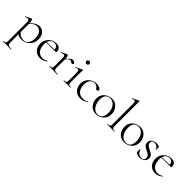

<svg xmlns="http://www.w3.org/2000/svg" viewBox="189 -1987 3525 3525"><g transform="rotate(45 1951.5 -225.0)"><path d="M33 275Q30 275 30 269Q30 263 33 263Q74 263 86 250Q98 237 98 194V-278Q98 -314 90 -330.5Q82 -347 61 -347Q51 -347 37 -343.5Q23 -340 6 -332Q2 -331 -0.5 -336Q-3 -341 1 -343L104 -392Q108 -394 112 -394Q126 -394 135.5 -371.5Q145 -349 145 -305V194Q145 222 152.5 237Q160 252 182.5 257.5Q205 263 248 263Q250 263 250 269Q250 275 248 275Q222 275 190 274Q158 273 123 273Q98 273 74 274Q50 275 33 275ZM256 13Q218 13 188.5 3Q159 -7 124 -35L133 -88Q162 -53 197 -30Q232 -7 289 -7Q342 -7 378.5 -54Q415 -101 415 -184Q415 -273 376.5 -319.5Q338 -366 282 -366Q236 -366 201 -340Q166 -314 133 -278L125 -285Q176 -344 223 -371.5Q270 -399 318 -399Q359 -399 393.5 -377.5Q428 -356 449 -315Q470 -274 470 -215Q470 -155 449 -112Q428 -69 394.5 -41.5Q361 -14 324.5 -0.5Q288 13 256 13Z M731 12Q670 12 629 -15.5Q588 -43 567.5 -87Q547 -131 547 -180Q547 -241 575 -289.5Q603 -338 651 -366.5Q699 -395 759 -395Q812 -395 840.5 -368.5Q869 -342 869 -296Q869 -285 867 -279.5Q865 -274 857 -274H808Q813 -324 789.5 -349.5Q766 -375 725 -375Q666 -375 635 -333Q604 -291 604 -218Q604 -161 622.5 -116.5Q641 -72 677 -46Q713 -20 763 -20Q789 -20 816 -28Q843 -36 867 -54Q869 -56 872.5 -51.5Q876 -47 874 -44Q839 -14 803.5 -1Q768 12 731 12ZM591 -273 590 -284 820 -289V-274Z M1054 -271 1050 -281Q1087 -327 1110.5 -351.5Q1134 -376 1151 -385.5Q1168 -395 1184 -395Q1205 -395 1225 -384Q1245 -373 1245 -357Q1245 -347 1237.5 -339Q1230 -331 1216 -331Q1204 -331 1195.5 -338Q1187 -345 1177 -351.5Q1167 -358 1150 -358Q1141 -358 1130.5 -352.5Q1120 -347 1102.5 -328.5Q1085 -310 1054 -271ZM961 0Q958 0 958 -6Q958 -12 961 -12Q1002 -12 1014 -25Q1026 -38 1026 -81V-281Q1026 -315 1018 -330.5Q1010 -346 990 -346Q980 -346 966 -342Q952 -338 934 -331Q930 -330 927.5 -335Q925 -340 929 -342L1040 -394Q1042 -395 1045 -395Q1052 -395 1062.5 -374.5Q1073 -354 1073 -315V-81Q1073 -52 1080 -37Q1087 -22 1108.5 -17Q1130 -12 1173 -12Q1176 -12 1176 -6Q1176 0 1173 0Q1149 0 1117 -1Q1085 -2 1050 -2Q1025 -2 1001.5 -1Q978 0 961 0Z M1332 0Q1330 0 1330 -6Q1330 -12 1332 -12Q1373 -12 1385.5 -25Q1398 -38 1398 -81V-270Q1398 -306 1391 -322.5Q1384 -339 1365 -339Q1356 -339 1344.5 -335.5Q1333 -332 1317 -324Q1313 -323 1310.5 -328.5Q1308 -334 1312 -336L1436 -394Q1439 -395 1440 -395Q1442 -395 1444.5 -393Q1447 -391 1447 -388Q1447 -381 1446 -349.5Q1445 -318 1445 -271V-81Q1445 -38 1456.5 -25Q1468 -12 1510 -12Q1513 -12 1513 -6Q1513 0 1510 0Q1493 0 1470 -1Q1447 -2 1421 -2Q1396 -2 1373 -1Q1350 0 1332 0ZM1413 -516Q1394 -516 1383.5 -526Q1373 -536 1373 -554Q1373 -572 1383.5 -582Q1394 -592 1413 -592Q1431 -592 1441 -582Q1451 -572 1451 -554Q1451 -516 1413 -516Z M1780 12Q1712 12 1669.5 -17.5Q1627 -47 1607 -92.5Q1587 -138 1587 -185Q1587 -235 1606 -274Q1625 -313 1656.5 -340Q1688 -367 1726 -381Q1764 -395 1801 -395Q1829 -395 1855 -387.5Q1881 -380 1898 -367Q1915 -354 1915 -338Q1915 -326 1907.5 -317.5Q1900 -309 1886 -309Q1872 -309 1862 -318Q1852 -327 1846 -337Q1834 -354 1817.5 -364.5Q1801 -375 1769 -375Q1708 -375 1676 -330.5Q1644 -286 1644 -214Q1644 -163 1662 -118.5Q1680 -74 1717.5 -46.5Q1755 -19 1815 -19Q1841 -19 1868.5 -26.5Q1896 -34 1918 -54Q1921 -56 1924.5 -52Q1928 -48 1925 -46Q1891 -15 1856 -1.5Q1821 12 1780 12Z M2181 13Q2122 13 2078.5 -16Q2035 -45 2011.5 -93.5Q1988 -142 1988 -198Q1988 -250 2007 -288Q2026 -326 2057.5 -350.5Q2089 -375 2126 -387Q2163 -399 2199 -399Q2259 -399 2302 -369Q2345 -339 2368 -292Q2391 -245 2391 -193Q2391 -129 2362 -83Q2333 -37 2285.5 -12Q2238 13 2181 13ZM2209 -5Q2265 -5 2299 -42.5Q2333 -80 2333 -167Q2333 -228 2312 -276Q2291 -324 2253.5 -352Q2216 -380 2166 -380Q2109 -380 2077 -340.5Q2045 -301 2045 -227Q2045 -168 2065.5 -117Q2086 -66 2123 -35.5Q2160 -5 2209 -5Z M2469 0Q2466 0 2466 -6Q2466 -12 2469 -12Q2510 -12 2522 -25Q2534 -38 2534 -81V-600Q2534 -636 2527 -652.5Q2520 -669 2502 -669Q2486 -669 2454 -654Q2450 -652 2447.5 -658Q2445 -664 2449 -665L2572 -724Q2574 -725 2577 -725Q2579 -725 2581.5 -723Q2584 -721 2584 -718V-81Q2584 -39 2595.5 -25.5Q2607 -12 2649 -12Q2652 -12 2652 -6Q2652 0 2649 0Q2632 0 2608.5 -1Q2585 -2 2559 -2Q2534 -2 2510 -1Q2486 0 2469 0Z M2914 13Q2855 13 2811.5 -16Q2768 -45 2744.5 -93.5Q2721 -142 2721 -198Q2721 -250 2740 -288Q2759 -326 2790.5 -350.5Q2822 -375 2859 -387Q2896 -399 2932 -399Q2992 -399 3035 -369Q3078 -339 3101 -292Q3124 -245 3124 -193Q3124 -129 3095 -83Q3066 -37 3018.5 -12Q2971 13 2914 13ZM2942 -5Q2998 -5 3032 -42.5Q3066 -80 3066 -167Q3066 -228 3045 -276Q3024 -324 2986.5 -352Q2949 -380 2899 -380Q2842 -380 2810 -340.5Q2778 -301 2778 -227Q2778 -168 2798.5 -117Q2819 -66 2856 -35.5Q2893 -5 2942 -5Z M3257 -322Q3257 -295 3270.5 -276.5Q3284 -258 3305.5 -245.5Q3327 -233 3350 -221Q3376 -209 3399 -194.5Q3422 -180 3437 -160Q3452 -140 3452 -108Q3452 -76 3436 -49Q3420 -22 3388.5 -5.5Q3357 11 3312 11Q3288 11 3265 4.5Q3242 -2 3218 -20Q3216 -22 3214 -25Q3212 -28 3212 -32L3210 -104Q3210 -107 3215.5 -107.5Q3221 -108 3222 -105Q3235 -71 3252.5 -49.5Q3270 -28 3292 -18Q3314 -8 3341 -8Q3376 -8 3394.5 -24.5Q3413 -41 3411 -74Q3410 -103 3396 -121Q3382 -139 3361 -151Q3340 -163 3317 -174Q3292 -186 3269.5 -199.5Q3247 -213 3232.5 -234Q3218 -255 3218 -288Q3218 -326 3238 -350.5Q3258 -375 3288.5 -387Q3319 -399 3352 -399Q3370 -399 3388 -395.5Q3406 -392 3423 -384Q3432 -380 3432 -373Q3432 -358 3431 -341Q3430 -324 3430 -304Q3430 -302 3424 -302Q3418 -302 3418 -304Q3418 -327 3401.5 -344Q3385 -361 3361.5 -370Q3338 -379 3315 -379Q3288 -379 3272.5 -365Q3257 -351 3257 -322Z M3720 12Q3659 12 3618 -15.5Q3577 -43 3556.5 -87Q3536 -131 3536 -180Q3536 -241 3564 -289.5Q3592 -338 3640 -366.5Q3688 -395 3748 -395Q3801 -395 3829.5 -368.5Q3858 -342 3858 -296Q3858 -285 3856 -279.5Q3854 -274 3846 -274H3797Q3802 -324 3778.5 -349.5Q3755 -375 3714 -375Q3655 -375 3624 -333Q3593 -291 3593 -218Q3593 -161 3611.5 -116.5Q3630 -72 3666 -46Q3702 -20 3752 -20Q3778 -20 3805 -28Q3832 -36 3856 -54Q3858 -56 3861.5 -51.5Q3865 -47 3863 -44Q3828 -14 3792.5 -1Q3757 12 3720 12ZM3580 -273 3579 -284 3809 -289V-274Z"/></g></svg>

Font: Cormorant Light Light
Style: Regular
Weight: 300
Version: Version 4.000